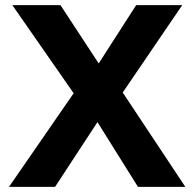

<svg xmlns="http://www.w3.org/2000/svg" viewBox="-20 -726 755 746"><path d="M516 0 319 -315H300L28 -706H215L409 -410H428L700 0ZM15 0 276 -378 397 -310 194 0ZM434 -333 313 -401 509 -706H688Z"/></svg>

Font: Outfit
Style: Bold
Weight: 700
Designer: Rodrigo Fuenzalida
Foundry: fragTYPE
Version: Version 1.100;gftools[0.9.27]